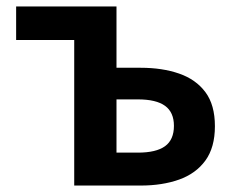

<svg xmlns="http://www.w3.org/2000/svg" viewBox="-20 -575 729 595"><path d="M210 0V-451H30V-555H341V-365H416Q483 -365 535 -347Q587 -329 616.5 -289.5Q646 -250 646 -184Q646 -118 616.5 -77.5Q587 -37 535 -18.5Q483 0 416 0ZM341 -102H407Q464 -102 491.5 -122Q519 -142 519 -185Q519 -227 491.5 -247Q464 -267 407 -267H341Z"/></svg>

Font: Noto Sans HK SemiBold
Style: Regular
Weight: 600
Version: Version 2.004-H2;hotconv 1.0.118;makeotfexe 2.5.65603